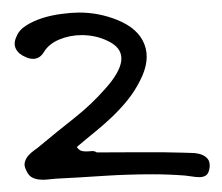

<svg xmlns="http://www.w3.org/2000/svg" viewBox="-20 -420 358 309"><path d="M6.5 -361Q10.5 -371.7 22.3 -379.1Q34.1 -386.5 48.8 -391.1Q63.6 -395.7 79.7 -397.7Q95.7 -399.8 107.5 -399.8Q139 -399.8 168.5 -388Q202.7 -374.3 212.5 -348.5Q222.3 -322.7 205.3 -290.1Q196.8 -273.2 185.3 -258.9Q173.8 -244.7 160.4 -231.9Q146.9 -219.1 132.5 -207.4Q118 -195.7 103.6 -183.4Q106.9 -178.8 110.2 -177.5Q113.4 -176.3 118 -176.3Q122.6 -176.3 127.2 -176.8Q131.8 -177.3 135.8 -174.7Q171.2 -174.7 206.9 -175Q242.7 -175.3 278.1 -174.2Q284.7 -174.2 291.9 -173.7Q299.1 -173.2 305 -170.9Q310.9 -168.6 314.5 -164Q318.1 -159.4 317.4 -150.8Q316.1 -141.1 311.9 -138Q307.6 -134.9 301.1 -134.9Q295.1 -134.9 288.9 -136Q282.7 -137 277.4 -137.5Q264.3 -138.5 251.5 -139Q238.7 -139.5 225.6 -139.5Q186.3 -139.5 147.6 -137Q108.9 -134.4 69.5 -132.4Q62.9 -131.9 56.1 -131.1Q49.2 -130.3 42.6 -131.1Q36 -131.9 30.8 -134.9Q25.6 -138 22.3 -145.7Q18.3 -153.3 20 -159.2Q21.6 -165 25.6 -169.6Q29.5 -174.2 35.4 -178.3Q41.3 -182.4 45.9 -186.5Q72.8 -208.9 99.7 -230.1Q126.6 -251.3 149.5 -277.3Q196.1 -329.4 158.7 -351.3Q148.2 -357.4 136.1 -360.5Q123.9 -363.5 111.5 -363.5Q92.5 -363.5 75.4 -356.4Q58.4 -349.3 50.5 -336Q43.9 -325.3 33.4 -325.3Q26.9 -325.3 21 -328.3Q9.8 -332.9 5.5 -341.6Q1.3 -350.3 6.5 -361Z"/></svg>

Font: Scriphy
Style: Regular
Weight: 400
Designer: Ala M. Lockhart
Foundry: Ala M. Lockhart
Version: Version 1.0 2021